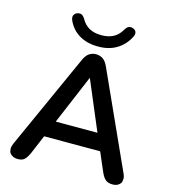

<svg xmlns="http://www.w3.org/2000/svg" viewBox="-132 -1026 1008 1139"><g transform="rotate(15 372.0 -456.5)"><path d="M371 -566 244 -265H500L373 -566ZM84 8Q60 8 45.5 -3Q31 -14 29 -25.5Q27 -37 27 -41Q27 -56 35 -74L299 -659Q312 -688 330.5 -700.5Q349 -713 373 -713Q396 -713 414.5 -700.5Q433 -688 446 -659L711 -74Q720 -56 720 -40Q720 -36 718 -24.5Q716 -13 702 -2.5Q688 8 665 8Q637 8 621.5 -5.5Q606 -19 594 -47L544 -163H200L151 -47Q138 -18 124 -5Q110 8 84 8ZM371 -760Q302 -760 254 -789Q206 -818 183 -870Q175 -889 181 -901.5Q187 -914 202 -919Q218 -924 229 -918Q240 -912 250 -895Q268 -863 298 -846.5Q328 -830 372 -830Q416 -830 446 -846.5Q476 -863 494 -895Q504 -912 515 -918Q526 -924 542 -919Q557 -914 562.5 -902Q568 -890 559 -871Q533 -819 485.5 -789.5Q438 -760 371 -760Z"/></g></svg>

Font: Nunito
Style: Bold
Weight: 700
Designer: Vernon Adams
Foundry: Vernon Adams
Version: Version 3.602